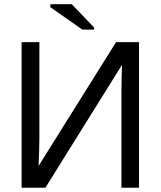

<svg xmlns="http://www.w3.org/2000/svg" viewBox="-20 -887 759 907"><path d="M82 0V-688H166V-236.8Q166 -181.2 162.1 -103L528.3 -688H636.7V0H553.7V-457Q553.7 -516.6 556.6 -581.1L194.3 0ZM369.1 -747.1 217.8 -853V-867.2H318.8L424.8 -756.8V-747.1Z"/></svg>

Font: Arial
Style: Regular
Weight: 400
Designer: Steve Matteson
Foundry: Ascender Corporation
Version: Version 2.00.3